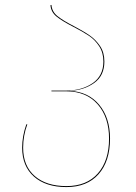

<svg xmlns="http://www.w3.org/2000/svg" viewBox="-20 -751 552 780"><path d="M427 -188Q427 -96 380.5 -43.5Q334 9 250 9Q166 9 118 -33.5Q70 -76 70 -151Q70 -198 87 -246H91Q74 -200 74 -151Q74 -77 121 -36Q168 5 250 5Q332 5 377.5 -46.5Q423 -98 423 -188Q423 -275 376.5 -327.5Q330 -380 249 -380H189V-383H249Q312 -383 356 -413Q400 -443 400 -501Q400 -537 383 -563Q366 -589 341.5 -605.5Q317 -622 278 -642Q233 -665 210 -683.5Q187 -702 185 -730L189 -731Q191 -704 213 -686Q235 -668 280 -645Q320 -624 344.5 -607Q369 -590 386.5 -564Q404 -538 404 -501Q404 -443 362 -413.5Q320 -384 262 -382Q338 -379 382.5 -326Q427 -273 427 -188Z"/></svg>

Font: FiraGO Four
Style: Regular
Weight: 100
Designer: bBox Type
Foundry: bBox Type GmbH
Version: Version 1.001